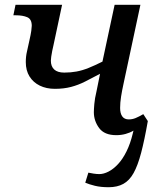

<svg xmlns="http://www.w3.org/2000/svg" viewBox="-20 -556 657 804"><path d="M435 228Q402 228 377.5 222Q353 216 337 209L350 167Q359 169 372 171Q385 173 396 173Q414 173 434.5 162.5Q455 152 474.5 131Q494 110 510 77.5Q526 45 536 3L539 -9Q524 0 505.5 5Q487 10 467 10Q417 10 395 -20Q373 -50 373 -86Q373 -98 375 -121Q377 -144 384 -173L399 -247Q365 -229 336.5 -214.5Q308 -200 277.5 -192Q247 -184 210 -184Q174 -184 146.5 -197.5Q119 -211 103.5 -236Q88 -261 88 -296Q88 -320 93 -340.5Q98 -361 103 -386Q109 -412 111 -427Q113 -442 113 -448Q113 -476 94 -484Q75 -492 46 -492H36L45 -536H240L204 -367Q201 -355 198.5 -342Q196 -329 194.5 -318.5Q193 -308 193 -302Q193 -278 207 -265Q221 -252 249 -252Q276 -252 300.5 -256.5Q325 -261 351 -271.5Q377 -282 409 -298L460 -536H568L497 -204Q491 -177 487 -151.5Q483 -126 483 -104Q483 -81 492 -68.5Q501 -56 519 -56Q534 -56 547.5 -61.5Q561 -67 580 -78L599 -49Q585 31 571 84Q557 137 539.5 168.5Q522 200 496.5 214Q471 228 435 228Z"/></svg>

Font: ET Text
Style: Italic
Weight: 470
Italic angle: -12°
Designer: Monotype Design Team
Foundry: Monotype Imaging Inc.
Version: Version 2.009